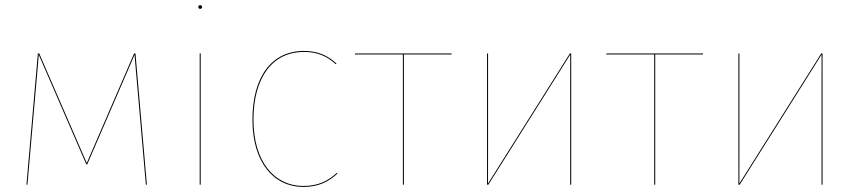

<svg xmlns="http://www.w3.org/2000/svg" viewBox="-20 -728 3387 757"><path d="M514.1 -517.2H508.7L322.1 -85.3L134.7 -517.2H129.3L84.3 0H88.2L129.3 -468.9C130.6 -484.1 131.7 -499.2 132.8 -512.1L320.1 -80.2H324.1L510.6 -512C511.7 -499.1 512.9 -484.1 514.1 -468.9L555.1 0H559.1Z M769.3 -707.8C764.4 -707.8 761.8 -704.1 761.8 -700.4C761.8 -696.7 764.4 -693.1 769.3 -693.1C774.2 -693.1 776.7 -696.7 776.7 -700.4C776.7 -704.1 774.2 -707.8 769.3 -707.8ZM771.3 -517.2H767.3V0H771.3Z M1178.1 -527.2C1052 -527.2 975.3 -426 975.3 -256.1C975.3 -86.1 1060.4 9.1 1176.4 9.1C1237.1 9.1 1277.6 -12.9 1310.9 -44L1307.8 -46.4C1274.8 -15.6 1234.8 5.2 1176.3 5.2C1062.9 5.2 979.4 -88.7 979.4 -256.1C979.4 -424.6 1055.6 -523.3 1178.2 -523.3C1229.2 -523.3 1268.9 -507.4 1303.7 -474.8L1306.8 -477.2C1271.4 -510.3 1231.4 -527.2 1178.1 -527.2Z M1760.9 -517.2H1379.6V-513.3H1568.4V0H1572.4V-513.3H1760.6Z M2232.1 -517.2H2226.9L1904.1 -4.5C1904.3 -45.1 1904.3 -83.7 1904.3 -123.5V-517.2H1900.3V0H1905.6L2228.3 -512.7C2228.2 -473.4 2228.1 -433.6 2228.1 -394V0H2232.1Z M2751.9 -517.2H2370.6V-513.3H2559.4V0H2563.4V-513.3H2751.6Z M3223.1 -517.2H3217.9L2895.1 -4.5C2895.3 -45.1 2895.3 -83.7 2895.3 -123.5V-517.2H2891.3V0H2896.6L3219.3 -512.7C3219.2 -473.4 3219.1 -433.6 3219.1 -394V0H3223.1Z"/></svg>

Font: Fira Sans Four
Style: Regular
Weight: 100
Designer: Carrois Corporate & Edenspiekermann AG
Foundry: Carrois Corporate GbR & Edenspiekermann AG
Version: Version 4.203;PS 004.203;hotconv 1.0.88;makeotf.lib2.5.64775